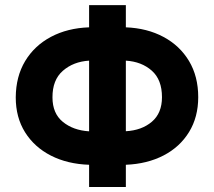

<svg xmlns="http://www.w3.org/2000/svg" viewBox="-20 -748 856 768"><path d="M483.4 -727.5V-638.7Q568.8 -635.3 634 -600.3Q699.2 -565.4 736.1 -503.9Q772.9 -442.4 772.9 -359.4Q772.9 -279.8 736.3 -220Q699.7 -160.2 634.3 -126.2Q568.8 -92.3 483.4 -88.9V0H336.4V-88.9Q250 -91.8 183.8 -125.5Q117.7 -159.2 80.3 -218.8Q43 -278.3 43 -358.4Q43.5 -441.9 80.6 -503.7Q117.7 -565.4 183.8 -600.6Q250 -635.7 336.4 -638.7V-727.5ZM189.9 -358.4Q189.9 -294.4 231.4 -260.5Q272.9 -226.6 336.4 -222.7V-505.4Q273.4 -501.5 231.4 -464.8Q189.5 -428.2 189.9 -358.4ZM627.9 -359.4Q627.9 -429.2 587.2 -465.3Q546.4 -501.5 483.4 -505.4V-223.1Q546.9 -226.6 587.4 -261Q627.9 -295.4 627.9 -359.4Z"/></svg>

Font: Inter Tight
Style: Bold
Weight: 700
Designer: Rasmus Andersson
Foundry: rsms
Version: Version 3.004; ttfautohint (v1.8.4.7-5d5b)